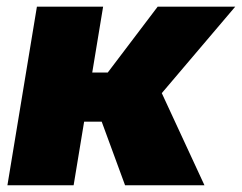

<svg xmlns="http://www.w3.org/2000/svg" viewBox="-20 -549 717 569"><path d="M285.6 -529.3 198.2 0H2L89.4 -529.3ZM677.2 -529.3 387.7 -188.5H199.2L212.4 -334H299.3L447.3 -529.3ZM350.6 0 277.8 -198.2 457 -278.3 585.9 0Z"/></svg>

Font: Inter 24pt Black
Style: Italic
Weight: 900
Italic angle: -9.3988°
Designer: Rasmus Andersson
Foundry: rsms
Version: Version 4.001;git-66647c0bb